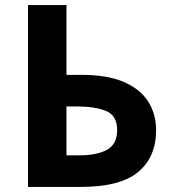

<svg xmlns="http://www.w3.org/2000/svg" viewBox="-20 -734 678 754"><path d="M90 0V-714H241V-440H301Q402 -440 466.5 -412Q531 -384 562 -335Q593 -286 593 -223Q593 -117 522.5 -58.5Q452 0 298 0ZM241 -124H292Q361 -124 400.5 -146Q440 -168 440 -223Q440 -280 397 -298Q354 -316 280 -316H241Z"/></svg>

Font: Noto IKEA Arabic
Style: Bold
Weight: 700
Designer: Monotype Design Team
Foundry: Monotype Imaging Inc.
Version: Version 1.200